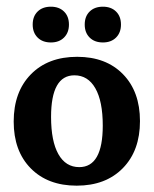

<svg xmlns="http://www.w3.org/2000/svg" viewBox="-20 -554 466 582"><path d="M134.3 -425.3Q108.9 -425.3 94 -440.2Q79.1 -455.1 79.1 -479.5Q79.1 -504.4 94 -519Q108.9 -533.7 134.3 -533.7Q159.2 -533.7 174.1 -519Q189 -504.4 189 -479.5Q189 -455.1 174.1 -440.2Q159.2 -425.3 134.3 -425.3ZM292 -425.3Q266.6 -425.3 251.7 -440.2Q236.8 -455.1 236.8 -479.5Q236.8 -504.4 251.7 -519Q266.6 -533.7 292 -533.7Q316.9 -533.7 331.8 -519Q346.7 -504.4 346.7 -479.5Q346.7 -455.1 331.8 -440.2Q316.9 -425.3 292 -425.3ZM212.4 8.8Q125 8.8 73.2 -43.7Q21.5 -96.2 21.5 -185.5Q21.5 -275.4 73.5 -328.6Q125.5 -381.8 213.9 -381.8Q301.3 -381.8 352.8 -329.1Q404.3 -276.4 404.3 -187Q404.3 -97.2 352.3 -44.2Q300.3 8.8 212.4 8.8ZM220.2 -47.4Q291.5 -47.4 291.5 -173.3Q291.5 -247.1 269 -286.4Q246.6 -325.7 205.6 -325.7Q134.8 -325.7 134.8 -199.7Q134.8 -126 157 -86.7Q179.2 -47.4 220.2 -47.4Z"/></svg>

Font: Markazi Text SemiBold
Style: Regular
Weight: 600
Designer: Borna Izadpanah (Arabic designer), Fiona Ross (Arabic design director) and Florian Runge (Latin designer)
Foundry: Borna Izadpanah and Florian Runge
Version: Version 1.001; ttfautohint (v1.8.3)